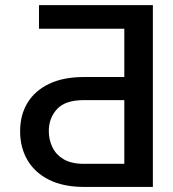

<svg xmlns="http://www.w3.org/2000/svg" viewBox="-20 -735 680 755"><path d="M581.1 0H309.6Q230 0 173.8 -27.6Q117.7 -55.2 88.4 -104.7Q59.1 -154.3 59.1 -218.8Q59.1 -283.2 88.4 -331.1Q117.7 -378.9 173.6 -405.5Q229.5 -432.1 309.6 -432.1H468.8V-622.1H133.3V-714.8H581.1ZM468.8 -90.8V-341.3H309.6Q236.3 -341.3 204.1 -305.9Q171.9 -270.5 171.9 -219.7Q171.9 -186 186 -156.2Q200.2 -126.5 230.5 -108.6Q260.7 -90.8 309.6 -90.8Z"/></svg>

Font: Inter Cardless
Style: Regular
Weight: 400
Designer: Rasmus Andersson
Foundry: rsms
Version: Version 4.001;git-9221beed3